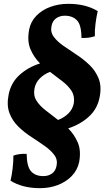

<svg xmlns="http://www.w3.org/2000/svg" viewBox="-20 -734 563 1002"><path d="M25 -240Q37 -302 81.5 -342.5Q126 -383 189 -403Q157 -435 139 -477Q121 -519 132 -579Q140 -621 169.5 -651.5Q199 -682 242.5 -698Q286 -714 336 -714Q428 -714 490 -676Q483 -646 478.5 -611Q474 -576 475 -545Q443 -534 405 -536Q405 -603 382 -627.5Q359 -652 318 -652Q292 -652 273 -638.5Q254 -625 249 -599Q242 -567 260.5 -542Q279 -517 311.5 -494.5Q344 -472 380.5 -448Q417 -424 448 -394Q479 -364 495 -323.5Q511 -283 500 -227Q488 -165 443 -124.5Q398 -84 336 -64Q368 -32 386 10Q404 52 393 112Q384 154 354.5 184.5Q325 215 282 231.5Q239 248 189 248Q97 248 35 209Q42 179 46 144Q50 109 50 78Q81 67 119 69Q120 136 142.5 160.5Q165 185 206 185Q233 185 251.5 171.5Q270 158 275 132Q282 100 263.5 75Q245 50 213 27.5Q181 5 144 -19Q107 -43 76 -73Q45 -103 29.5 -143.5Q14 -184 25 -240ZM160 -272Q153 -236 170.5 -208.5Q188 -181 219 -157.5Q250 -134 283 -108Q315 -120 337 -142Q359 -164 365 -194Q371 -231 354 -258.5Q337 -286 306 -309.5Q275 -333 241 -359Q210 -347 188 -325Q166 -303 160 -272Z"/></svg>

Font: Vollkorn
Style: Bold Italic
Weight: 700
Italic angle: -11°
Designer: Friedrich Althausen
Foundry: Friedrich Althausen
Version: Version 5.000; ttfautohint (v1.8.3)